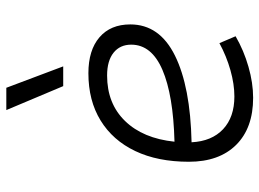

<svg xmlns="http://www.w3.org/2000/svg" viewBox="-130 -706 845 626"><g transform="rotate(-90 293.0 -392.5)"><path d="M292 -51.3Q332 -51.3 377.7 -64.2Q423.3 -77.1 465.8 -100.1L488.3 -47.4Q441.9 -20.5 388.9 -5.4Q335.9 9.8 287.6 9.8Q189 9.8 134 -45.7Q79.1 -101.1 79.1 -199.7Q79.1 -301.3 114 -374.5Q148.9 -447.8 213.6 -487.5Q278.3 -527.3 367.7 -527.3Q442.9 -527.3 484.9 -491.2Q526.9 -455.1 526.9 -390.6Q526.9 -295.4 425.3 -245.1Q323.7 -194.8 142.6 -190.9Q146 -125 185.3 -88.1Q224.6 -51.3 292 -51.3ZM144.5 -246.6Q296.4 -250.5 378.7 -285.9Q460.9 -321.3 460.9 -387.7Q460.9 -424.3 434.6 -445.3Q408.2 -466.3 360.4 -466.3Q269 -466.3 212.2 -408Q155.3 -349.6 144.5 -246.6ZM325.7 -609.4 247.6 -794.9H320.3L390.1 -609.4Z"/></g></svg>

Font: Cascadia Code PL Light
Style: Italic
Weight: 300
Italic angle: -10°
Monospace: yes
Designer: Aaron Bell
Foundry: Saja Typeworks
Version: Version 2404.023; ttfautohint (v1.8.4)